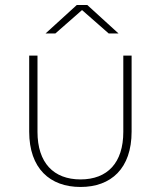

<svg xmlns="http://www.w3.org/2000/svg" viewBox="-20 -740 639 763"><path d="M300 3C421 3 503 -70 503 -217V-519H470V-216C470 -93 407 -27 300 -27C193 -27 129 -93 129 -216V-519H96V-217C96 -70 179 3 300 3ZM161 -607H200L306 -700L412 -607H451L327 -720H285Z"/></svg>

Font: Chess Sans ExtraLight
Style: Regular
Weight: 275
Designer: Wolf Bōese
Foundry: Wolf Bōese
Version: Version 7.223;Glyphs 3.3 (3306)